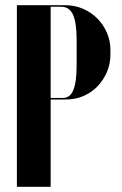

<svg xmlns="http://www.w3.org/2000/svg" viewBox="-20 -719 470 739"><path d="M45 -699V0H175V-336H233Q271 -336 302.5 -350Q334 -364 356.5 -388Q379 -412 392 -443Q405 -474 405 -508V-528Q405 -562 391.5 -593Q378 -624 355 -647.5Q332 -671 300 -685Q268 -699 230 -699ZM275 -471Q275 -437 272 -413Q269 -389 262.5 -373Q256 -357 246 -349.5Q236 -342 222 -342H175V-693H216Q247 -693 261 -662.5Q275 -632 275 -564Z"/></svg>

Font: Moniqa Black
Style: Regular
Weight: 900
Designer: Rajesh Rajput
Foundry: Rajesh Rajput
Version: Version 1.000